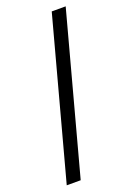

<svg xmlns="http://www.w3.org/2000/svg" viewBox="-164 -821 685 992"><g transform="rotate(-20 178.5 -325.5)"><path d="M333.8 -761.4H257.1L22.7 109.4H99.4Z"/></g></svg>

Font: Inter-Regular
Style: Regular
Weight: 500
Designer: Rasmus Andersson
Foundry: rsms
Version: ""